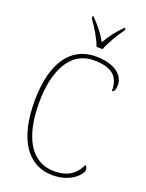

<svg xmlns="http://www.w3.org/2000/svg" viewBox="-172 -1020 850 1114"><g transform="rotate(20 252.5 -463.5)"><path d="M283 -777H320C337 -822 375 -886 404 -924V-937H397C352 -891 330 -861 302 -813C275 -861 251 -891 206 -937H200V-924C228 -886 267 -822 283 -777ZM298 10C411 10 469 -59 469 -85C469 -97 465 -106 456 -111C433 -58 388 -15 298 -15C151 -15 80 -153 80 -358C80 -561 153 -699 295 -699C416 -699 454 -650 454 -567C467 -567 475 -583 475 -611C475 -668 421 -724 299 -724C138 -724 52 -586 52 -358C52 -133 135 10 298 10Z"/></g></svg>

Font: Noto Serif Thai SemiCondensed Thin
Style: Regular
Weight: 100
Width: 4
Designer: Monotype Design Team
Foundry: Monotype Imaging Inc.
Version: Version 2.002